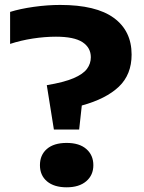

<svg xmlns="http://www.w3.org/2000/svg" viewBox="-20 -770 598 798"><path d="M204 -231.5 174.5 -416Q246 -428 285.8 -445Q325.5 -462 341.5 -483.8Q357.5 -505.5 357.5 -532Q357.5 -572 322.8 -594.8Q288 -617.5 212.5 -617.5Q166.5 -617.5 116.2 -609.8Q66 -602 22 -587.5V-720.5Q63.5 -733.5 120.2 -741.5Q177 -749.5 230 -749.5Q379.5 -749.5 453.2 -695.5Q527 -641.5 527 -543Q527 -460 473.8 -409.5Q420.5 -359 320 -331.5L309 -231.5ZM257 8.5Q205 8.5 175.5 -16.2Q146 -41 146 -83.5Q146 -126 175 -151Q204 -176 257 -176Q310 -176 339 -150.5Q368 -125 368 -83.5Q368 -42 338.5 -16.8Q309 8.5 257 8.5Z"/></svg>

Font: Encode Sans Exp
Style: Bold
Weight: 700
Width: 7
Designer: Multiple Designers
Foundry: Impallari Type
Version: Version 3.002; ttfautohint (v1.8.3) -l 8 -r 50 -G 200 -x 14 